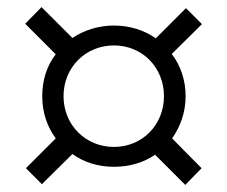

<svg xmlns="http://www.w3.org/2000/svg" viewBox="-20 -644 640 541"><path d="M502 -123 548 -170 465 -254C488 -287 503 -327 503 -373C503 -418 489 -459 464 -492L549 -576L504 -621L419 -536C386 -559 346 -572 301 -572C257 -572 217 -559 184 -537L97 -624L51 -577L137 -491C112 -459 99 -418 99 -373C99 -327 113 -287 137 -254L53 -170L98 -125L184 -210C216 -187 256 -174 301 -174C345 -174 385 -186 417 -208ZM301 -230C221 -230 159 -292 159 -373C159 -454 221 -516 301 -516C381 -516 442 -454 442 -373C442 -292 381 -230 301 -230Z"/></svg>

Font: JetBrains Mono ExtraLight
Style: Regular
Weight: 240
Monospace: yes
Designer: Philipp Nurullin, Konstantin Bulenkov
Foundry: JetBrains
Version: Version 2.305